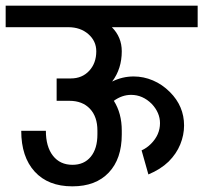

<svg xmlns="http://www.w3.org/2000/svg" viewBox="-55 -658 718 678"><path d="M643 -562H340Q375 -527 375 -477Q375 -415 341 -370Q377 -388 417 -388Q452 -388 485 -374Q518 -360 545 -333Q595 -283 595 -215Q595 -181 581.5 -148Q568 -115 541 -88L540 -87Q512 -60 469 -42L445 -127Q463 -135 478 -150Q510 -182 510 -223Q510 -260 481 -291Q449 -323 408 -323Q376 -323 347 -302Q375 -258 375 -197V-183Q375 -97 329 -48.5Q283 0 201 0H200Q115 0 67.5 -52Q20 -104 20 -196H107Q107 -140 132 -108Q157 -76 201 -76Q242 -76 265.5 -104.5Q289 -133 289 -184V-197Q289 -246 262.5 -274Q236 -302 190 -302H145V-381H195Q235 -381 260 -408Q285 -435 285 -477Q285 -513 257 -537.5Q229 -562 186 -562H-35V-638H643Z"/></svg>

Font: Akshar
Style: Regular
Weight: 400
Designer: Tall Chai
Foundry: Tall Chai
Version: Version 1.000